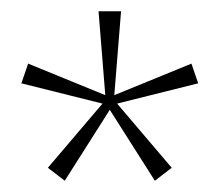

<svg xmlns="http://www.w3.org/2000/svg" viewBox="-20 -760 390 341"><path d="M65 -462 162 -576 18 -612 30 -647 167 -591 155 -740H195L183 -591L320 -647L332 -612L188 -576L285 -462L255 -439L175 -565L95 -439Z"/></svg>

Font: Spectral SC ExtraLight
Style: Regular
Weight: 275
Designer: Jean-Baptiste Levee
Foundry: Production Type
Version: Version 2.001